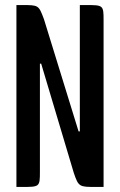

<svg xmlns="http://www.w3.org/2000/svg" viewBox="-20 -740 476 760"><path d="M154 -664C133 -720 133 -720 67 -720H45V0H66C137 0 138 0 138 -61V-488H143L272 -56C291 0 294 0 360 0H390V-659C390 -720 389 -720 318 -720H296V-220H291Z"/></svg>

Font: Economica
Style: Bold
Weight: 700
Designer: Vicente Lamonaca
Foundry: Vicente Lamonaca
Version: Version 1.100